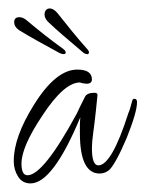

<svg xmlns="http://www.w3.org/2000/svg" viewBox="-20 -447 339 447"><path d="M182 -321Q176 -322 171 -327Q144 -350 127 -364.5Q110 -379 91 -397Q82 -407 84 -417Q87 -429 99 -427Q107 -425 115 -415Q130 -396 147.5 -374.5Q165 -353 182 -334Q188 -328 187 -324Q186 -320 182 -321ZM128 -321Q123 -321 116 -325Q85 -342 66 -352.5Q47 -363 24 -377Q13 -385 13 -395Q13 -407 25 -407Q34 -407 43 -399Q62 -383 83.5 -366Q105 -349 126 -334Q133 -329 133 -325Q133 -321 128 -321ZM51 -20Q32 -20 22 -36Q12 -52 12 -72Q12 -128 59 -203Q110 -285 160 -285Q194 -285 194 -262Q194 -252 181 -252Q180 -252 178 -252.5Q176 -253 173 -253L166 -255Q129 -255 78 -177Q30 -105 30 -66Q30 -39 44 -39Q81 -39 159 -183Q161 -188 166 -198Q171 -208 178 -222Q183 -231 200 -231Q207 -231 207 -226L203 -187Q200 -159 197 -137.5Q194 -116 194 -102Q194 -62 209 -62Q240 -62 279 -184Q282 -190 288 -213Q289 -217 293 -217Q299 -217 299 -209Q299 -186 275 -126Q249 -65 234 -51Q224 -43 212 -43Q166 -43 166 -137Q166 -145 166 -154.5Q166 -164 167 -174Q103 -20 51 -20Z"/></svg>

Font: Ole
Style: Regular
Weight: 400
Designer: Robert E. Leuschke
Foundry: Robert E. Leuschke
Version: Version 1.010; ttfautohint (v1.8.3)